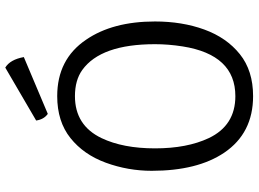

<svg xmlns="http://www.w3.org/2000/svg" viewBox="-140 -782 934 693"><g transform="rotate(-90 326.5 -435.0)"><path d="M138 -342Q138 -226.5 175 -148Q220.5 -52 326.5 -52Q476 -52 506 -242.5Q514 -293.5 514 -342Q514 -537.5 421 -604.5Q384 -631 326.5 -631Q221 -631 175 -535Q138 -457.5 138 -342ZM57 -354Q57 -439.5 86.2 -519.5Q115.5 -599.5 175.2 -647.2Q235 -695 326.5 -695Q459.5 -695 530 -591Q596 -495 596 -342Q596 -244 566.8 -163.8Q537.5 -83.5 478 -35.8Q418.5 12 326.5 12Q193 12 122.5 -92Q57 -189 57 -354ZM429.5 -882.5Q458.5 -865 467.5 -815.5L262.5 -729Q242.5 -743 238.5 -771Z"/></g></svg>

Font: Signika-CLs Light
Style: CLs-Regular
Weight: 300
Version: Version 2.003;gftools[0.9.32]